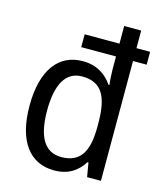

<svg xmlns="http://www.w3.org/2000/svg" viewBox="-115 -844 789 938"><g transform="rotate(15 280.0 -375.0)"><path d="M247 10C319 10 364 -22 395 -71H400L412 0H482V-606H551V-671H482V-760H396V-671H220V-606H396V-541C396 -520 398 -484 401 -463H396C365 -509 317 -542 246 -542C126 -542 50 -448 50 -265C50 -84 125 10 247 10ZM264 -62C179 -62 139 -133 139 -264C139 -394 178 -469 262 -469C363 -469 397 -402 397 -267V-249C397 -122 358 -62 264 -62Z"/></g></svg>

Font: Noto Sans Arabic SemCond
Style: Regular
Weight: 400
Width: 4
Designer: Monotype Design Team, Nadine Chahine, Nizar Qandah and Khaled Hosny
Foundry: Monotype Imaging Inc.
Version: Version 2.012